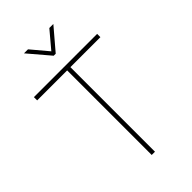

<svg xmlns="http://www.w3.org/2000/svg" viewBox="-273 -998 1082 1082"><g transform="rotate(-45 268.0 -457.0)"><path d="M260 -786 151 -914H183L268 -813L353 -914H385L276 -786ZM16 -700H520V-674H281V0H255V-674H16Z"/></g></svg>

Font: Haskoy Thin
Style: Regular
Weight: 100
Designer: Ertekin Erdin
Foundry: Ertekin Erdin
Version: Version 2.000; ttfautohint (v1.8.4.7-5d5b)